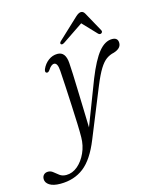

<svg xmlns="http://www.w3.org/2000/svg" viewBox="-244 -729 859 1063"><g transform="rotate(-15 185.0 -197.5)"><path d="M299 -267Q338 -364.5 374 -408.5Q410 -452.5 451 -452.5Q484.5 -452.5 484.5 -421.5Q484.5 -390.5 441.5 -377Q417.5 -372 397.8 -358Q378 -344 358.2 -312.2Q338.5 -280.5 314.5 -222L201 57.5Q159.5 161 103.8 204.2Q48 247.5 -31 247.5Q-72 247.5 -93.5 233.5Q-115 219.5 -115 198.5Q-115 183.5 -105.8 174.2Q-96.5 165 -81 165Q-65.5 165 -52.5 176Q-39.5 187 -24.5 198Q-9.5 209 13 209Q48 209 78 183.8Q108 158.5 126.8 117.2Q145.5 76 146 28.5Q146.5 1.5 144.8 -47.8Q143 -97 140.2 -155Q137.5 -213 134.5 -267Q131.5 -321 129 -357.5Q126 -403.5 105.5 -403.5Q89 -403.5 71.5 -376Q62.5 -363.5 53.5 -366.5Q43 -370 49.5 -388Q62 -416.5 85.5 -434Q109 -451.5 137.5 -451.5Q184 -451.5 188.5 -385.5Q190.5 -362.5 192 -320Q193.5 -277.5 195.2 -224.8Q197 -172 198.5 -117Q200 -62 201.5 -13ZM191 -501.5Q176.5 -492 170.5 -498.5Q164.5 -505.5 176 -516L293 -625.5Q310.5 -641.5 323.5 -641.5Q337 -641.5 345.5 -625.5L406 -516Q412 -505 402.5 -498.5Q393.5 -493 384.5 -501.5L309 -581Z"/></g></svg>

Font: Fraunces 72pt S050 Light
Style: Italic
Weight: 300
Italic angle: -16°
Version: Version 1.000; ttfautohint (v1.8.3)